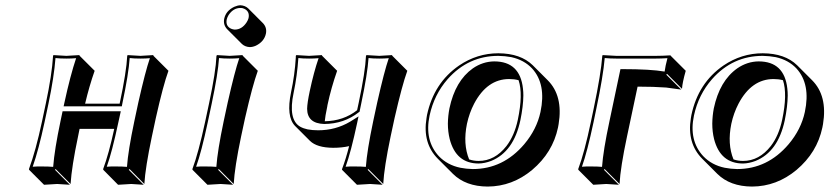

<svg xmlns="http://www.w3.org/2000/svg" viewBox="-20 -641 3145 728"><path d="M570.8 -193.4 555.7 -122.6Q531.2 -6.3 527.3 56.6L471.2 0L468.3 2.9L524.9 59.6Q522.9 59.6 477.5 56.6Q477.5 56.6 427.7 59.6L371.6 2.9L371.1 0Q392.6 -57.6 413.1 -152.3H281.7L275.9 -123.5Q252 -10.3 247.6 56.6L190.9 0L188.5 2.9L245.1 59.6Q243.2 59.6 196.8 56.6Q196.8 56.6 147 59.6L90.3 2.9L89.8 0Q115.7 -69.8 139.2 -180.2L153.8 -249Q176.8 -356.9 181.2 -429.2L182.6 -432.1Q184.6 -432.1 231.4 -429.2Q231.4 -429.2 280.8 -432.1L282.2 -429.2L338.9 -372.6Q318.4 -314.5 302.7 -248H433.6L434.1 -250Q459.5 -369.1 462.4 -429.2L463.9 -432.1Q465.8 -432.1 512.2 -429.2Q512.2 -429.2 561 -432.1L562 -429.2L618.7 -372.6Q598.6 -317.4 570.8 -193.4ZM234.9 -248 233.9 -249V-248ZM504.4 -252Q531.2 -371.1 548.3 -420.4Q532.2 -418.9 512.2 -418.9Q488.3 -418.9 471.7 -420.9Q467.8 -361.3 443.8 -248L441.9 -237.8H221.2L224.1 -251Q246.6 -355 268.6 -420.4Q252 -418.9 231.4 -418.9Q207 -418.9 190.4 -420.9Q185.1 -350.1 163.6 -247.1L148.9 -177.7Q126.5 -73.2 104 -8.8Q120.6 -10.3 140.1 -9.8Q164.6 -9.8 181.6 -8.3Q186.5 -73.2 209.5 -182.1L217.3 -219.2H438L428.7 -176.8Q404.8 -64.5 384.8 -8.8Q401.4 -10.3 420.9 -9.8Q444.8 -9.8 461.4 -8.3Q465.8 -69.8 489.3 -181.2Z M772.9 -250Q798.3 -369.1 800.8 -429.2L802.7 -432.1Q804.7 -432.1 851.1 -429.2Q851.1 -429.2 899.4 -432.1L900.9 -429.2L957.5 -372.6Q937.5 -317.4 909.2 -193.4L894 -122.6Q869.6 -6.3 866.2 56.6L809.6 0L807.1 2.9L863.8 59.6Q861.8 59.6 816.4 56.6Q816.4 56.6 766.6 59.6L710 2.9L709.5 0Q732.4 -61 757.8 -179.2ZM830.1 -569.8Q836.4 -600.1 868.2 -615.2Q880.4 -620.6 891.6 -621.1Q909.2 -620.1 920.9 -609.4L977.5 -552.7Q992.7 -536.1 988.3 -513.7Q981.9 -483.4 950.2 -467.8Q938 -462.4 926.8 -462.4Q909.2 -463.4 897.5 -474.1L840.8 -530.8Q825.7 -547.4 830.1 -569.8ZM839.8 -567.9Q834.5 -542.5 856 -532.2Q859.9 -530.8 863.3 -529.8Q867.2 -529.3 870.1 -528.8Q897 -528.8 915 -556.2Q920.4 -564.5 922.4 -572.3Q927.7 -597.7 905.8 -607.9Q901.9 -609.4 898.4 -610.4Q894.5 -610.8 891.6 -610.8Q864.7 -610.8 846.7 -584Q841.8 -575.7 839.8 -567.9ZM782.7 -248 767.6 -176.8Q743.7 -64.5 723.6 -8.8Q740.2 -10.3 759.8 -9.8Q783.7 -9.8 800.3 -8.3Q804.7 -69.8 828.1 -181.2L843.3 -252Q870.1 -371.1 887.2 -420.4Q870.6 -418.9 851.1 -418.9Q827.1 -418.9 810.5 -420.9Q806.6 -361.3 782.7 -248Z M1083.5 -291Q1097.7 -356.9 1101.6 -423.3Q1101.6 -426.8 1101.6 -429.2L1103.5 -432.1Q1105.5 -432.1 1151.9 -429.2L1200.2 -432.1L1201.7 -429.2L1258.3 -372.6Q1235.8 -308.6 1221.7 -242.7Q1220.7 -239.3 1220.7 -236.3Q1212.9 -199.7 1211.4 -181.2Q1282.7 -182.6 1334 -223.1L1339.8 -250Q1365.2 -369.6 1367.7 -429.2L1369.6 -432.1Q1371.6 -432.1 1418 -429.2L1466.3 -432.1L1467.8 -429.2L1524.4 -372.6Q1504.4 -317.4 1476.1 -193.4L1460.9 -122.6Q1436.5 -6.3 1433.1 56.6L1376.5 0L1374 2.9L1430.7 59.6Q1428.7 59.6 1383.3 56.6L1333.5 59.6L1276.9 2.9V0Q1292 -40 1303.7 -86.9Q1276.4 -80.6 1243.2 -80.6Q1181.6 -81.1 1155.3 -106.9L1098.6 -163.6Q1064.5 -199.2 1083.5 -291ZM1093.3 -289.1Q1071.8 -187.5 1118.2 -160.6Q1130.4 -153.8 1146.5 -150.4Q1164.6 -147 1186.5 -147Q1252.4 -147 1307.6 -179.7Q1313.5 -183.1 1319.3 -187L1339.4 -199.7L1334.5 -176.3Q1310.5 -64 1290.5 -8.8Q1307.1 -10.3 1326.7 -9.8Q1350.6 -9.8 1367.2 -8.3Q1371.6 -69.8 1395 -181.2L1410.2 -252Q1437 -371.1 1454.1 -420.4Q1437 -418.9 1418 -418.9Q1394 -418.9 1377.4 -420.9Q1373.5 -361.3 1349.6 -248L1343.3 -217.3L1340.3 -215.3Q1284.7 -171.4 1209 -170.9Q1145 -172.9 1144.5 -228.5Q1145 -251 1154.3 -294.9Q1169.9 -368.2 1188 -420.4Q1171.4 -418.9 1151.9 -418.9Q1127.9 -418.9 1111.3 -420.9Q1106.9 -354.5 1093.3 -289.1Z M1599.1 -205.1Q1625 -326.7 1720.7 -392.6Q1789.1 -439 1869.6 -439Q1954.1 -438.5 2000 -393.6L2056.6 -336.9Q2115.7 -277.8 2098.1 -170.4Q2097.2 -163.6 2095.7 -157.2Q2075.7 -62.5 1997.6 3.4Q1922.4 65.9 1829.1 66.4Q1745.6 65.9 1697.3 18.1L1640.6 -38.6Q1581.5 -97.7 1597.2 -193.4Q1598.1 -199.7 1599.1 -205.1ZM1910.6 -341.3Q1827.1 -341.3 1777.8 -248Q1759.3 -212.4 1750.5 -171.4Q1734.9 -94.7 1758.8 -36.6Q1775.9 -30.8 1794.9 -30.8Q1856 -30.8 1900.4 -87.4Q1930.7 -127 1943.4 -187Q1963.9 -284.2 1946.3 -336.9Q1929.7 -341.3 1910.6 -341.3ZM1854 -408.2Q1951.7 -408.2 1962.9 -305.2Q1964.4 -292 1964.4 -278.8Q1963.9 -237.8 1953.1 -185.1Q1927.7 -65.4 1842.3 -30.8Q1817.9 -21.5 1794.9 -21Q1709 -21 1685.1 -113.8Q1678.2 -141.6 1678.2 -172.4Q1678.7 -202.1 1684.1 -230Q1706.1 -334.5 1772.9 -381.8Q1810.5 -407.7 1854 -408.2ZM1608.9 -203.1Q1588.9 -108.4 1644 -48.8Q1676.3 -15.1 1725.6 -4.9Q1748 -0.5 1772.5 0Q1887.7 0 1967.8 -94.2Q2015.1 -150.4 2029.3 -216.3Q2051.8 -321.8 1997.6 -381.3Q1967.3 -413.6 1918.9 -424.3Q1895.5 -428.7 1869.6 -429.2Q1755.4 -429.2 1677.2 -340.8Q1626 -282.2 1608.9 -203.1Z M2231 -229Q2258.8 -361.8 2263.7 -429.2L2265.1 -432.1Q2267.1 -432.1 2316.9 -429.2H2466.8Q2492.2 -429.2 2522 -431.2L2523.4 -429.2L2580.1 -372.6Q2567.4 -328.1 2565.9 -304.2L2509.3 -360.8L2506.3 -357.9L2563 -301.3Q2563 -301.3 2505.9 -309.1Q2459 -312.5 2397.5 -312.5L2357.4 -123.5Q2332.5 -6.3 2329.1 56.6L2272.5 0L2270 2.9L2326.7 59.6Q2324.7 59.6 2278.8 56.6L2229.5 59.6L2172.9 2.9L2172.4 0Q2195.8 -61.5 2220.7 -180.2ZM2240.7 -227.1 2230.5 -177.7Q2206.5 -64.9 2186.5 -8.8Q2202.6 -10.3 2222.7 -9.8Q2246.6 -9.8 2262.7 -8.3Q2267.1 -70.3 2291 -182.1L2332.5 -378.9H2340.8Q2446.8 -378.9 2500 -369.6Q2502.9 -391.1 2510.7 -420.4Q2485.4 -418.9 2466.8 -418.9H2316.9Q2292.5 -418.9 2272.9 -420.9Q2267.1 -352.5 2240.7 -227.1Z M2601.6 -205.1Q2627.4 -326.7 2723.1 -392.6Q2791.5 -439 2872.1 -439Q2956.5 -438.5 3002.4 -393.6L3059.1 -336.9Q3118.2 -277.8 3100.6 -170.4Q3099.6 -163.6 3098.1 -157.2Q3078.1 -62.5 3000 3.4Q2924.8 65.9 2831.5 66.4Q2748 65.9 2699.7 18.1L2643.1 -38.6Q2584 -97.7 2599.6 -193.4Q2600.6 -199.7 2601.6 -205.1ZM2913.1 -341.3Q2829.6 -341.3 2780.3 -248Q2761.7 -212.4 2752.9 -171.4Q2737.3 -94.7 2761.2 -36.6Q2778.3 -30.8 2797.4 -30.8Q2858.4 -30.8 2902.8 -87.4Q2933.1 -127 2945.8 -187Q2966.3 -284.2 2948.7 -336.9Q2932.1 -341.3 2913.1 -341.3ZM2856.4 -408.2Q2954.1 -408.2 2965.3 -305.2Q2966.8 -292 2966.8 -278.8Q2966.3 -237.8 2955.6 -185.1Q2930.2 -65.4 2844.7 -30.8Q2820.3 -21.5 2797.4 -21Q2711.4 -21 2687.5 -113.8Q2680.7 -141.6 2680.7 -172.4Q2681.2 -202.1 2686.5 -230Q2708.5 -334.5 2775.4 -381.8Q2813 -407.7 2856.4 -408.2ZM2611.3 -203.1Q2591.3 -108.4 2646.5 -48.8Q2678.7 -15.1 2728 -4.9Q2750.5 -0.5 2774.9 0Q2890.1 0 2970.2 -94.2Q3017.6 -150.4 3031.7 -216.3Q3054.2 -321.8 3000 -381.3Q2969.7 -413.6 2921.4 -424.3Q2897.9 -428.7 2872.1 -429.2Q2757.8 -429.2 2679.7 -340.8Q2628.4 -282.2 2611.3 -203.1Z"/></svg>

Font: Linux Biolinum Shadow O
Style: Italic
Weight: 400
Italic angle: -12°
Designer: Philipp H. Poll
Foundry: Philipp H. Poll
Version: Version 0.6.2